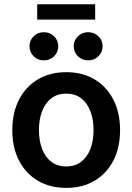

<svg xmlns="http://www.w3.org/2000/svg" viewBox="-20 -891 636 922"><path d="M297.9 11.2Q219.7 11.2 161.4 -23.4Q103 -58.1 71 -120.6Q39.1 -183.1 39.1 -266.1Q39.1 -349.1 71 -411.9Q103 -474.6 161.4 -509.5Q219.7 -544.4 297.9 -544.4Q376.5 -544.4 434.6 -509.5Q492.7 -474.6 524.7 -411.9Q556.6 -349.1 556.6 -266.1Q556.6 -183.1 524.7 -120.6Q492.7 -58.1 434.6 -23.4Q376.5 11.2 297.9 11.2ZM297.9 -91.8Q340.8 -91.8 370.1 -114.5Q399.4 -137.2 414.3 -176.5Q429.2 -215.8 429.2 -266.1Q429.2 -316.9 414.3 -356.4Q399.4 -396 370.1 -418.7Q340.8 -441.4 297.9 -441.4Q255.4 -441.4 226.1 -418.7Q196.8 -396 181.9 -356.4Q167 -316.9 167 -266.1Q167 -215.8 181.9 -176.5Q196.8 -137.2 225.8 -114.5Q254.9 -91.8 297.9 -91.8ZM403.3 -601.1Q374.5 -601.1 354.2 -620.8Q334 -640.6 334 -668.9Q334 -697.3 354.2 -716.8Q374.5 -736.3 403.3 -736.3Q432.6 -736.3 452.6 -716.8Q472.7 -697.3 472.7 -668.9Q472.7 -640.6 452.6 -620.8Q432.6 -601.1 403.3 -601.1ZM190.4 -601.1Q161.6 -601.1 141.6 -620.8Q121.6 -640.6 121.6 -668.9Q121.6 -697.3 141.6 -716.8Q161.6 -736.3 190.4 -736.3Q219.7 -736.3 239.7 -716.8Q259.8 -697.3 259.8 -668.9Q259.8 -640.6 239.7 -620.8Q219.7 -601.1 190.4 -601.1ZM437 -870.6V-796.9H158.7V-870.6Z"/></svg>

Font: Inter 20pt SemiBold
Style: Regular
Weight: 600
Version: Version 4.001;git-66647c0bb